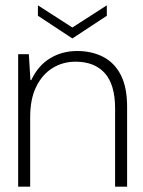

<svg xmlns="http://www.w3.org/2000/svg" viewBox="-20 -699 537 719"><path d="M48 0V-496H88L94 -399H97Q123 -454 168 -481Q213 -508 269 -508Q323 -508 365.5 -486.5Q408 -465 432 -419Q456 -373 456 -299V0H411V-293Q411 -382 372.5 -425Q334 -468 263 -468Q215 -468 176.5 -444Q138 -420 115.5 -374Q93 -328 93 -261V0ZM251 -555 122 -640V-679L251 -596L380 -679V-640Z"/></svg>

Font: DM Sans 36pt ExtraLight
Style: Regular
Weight: 250
Designer: Colophon Foundry, Jonny Pinhorn
Foundry: Colophon Foundry
Version: Version 4.004;gftools[0.9.30]